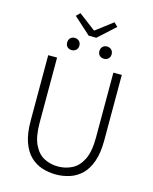

<svg xmlns="http://www.w3.org/2000/svg" viewBox="-150 -1148 1005 1258"><g transform="rotate(15 352.5 -518.5)"><path d="M352.1 13.2Q302.7 13.2 258.1 -1.5Q213.4 -16.1 178.5 -49.8Q143.6 -83.5 123.3 -141.1Q103 -198.7 103 -285.2V-729H163.1V-288.1Q163.1 -192.9 189.2 -139.2Q215.3 -85.4 258.3 -63.2Q301.3 -41 352.1 -41Q403.3 -41 447.3 -63.2Q491.2 -85.4 518.1 -139.2Q544.9 -192.9 544.9 -288.1V-729H602.1V-285.2Q602.1 -198.7 581.5 -141.1Q561 -83.5 526.1 -49.8Q491.2 -16.1 446.3 -1.5Q401.4 13.2 352.1 13.2ZM326.2 -920.9 210.9 -1024.9 235.8 -1049.8 349.1 -963.9H354L466.8 -1049.8L492.2 -1024.9L377.9 -920.9ZM242.2 -800.8Q224.1 -800.8 212.6 -812Q201.2 -823.2 201.2 -841.8Q201.2 -860.8 212.6 -872.3Q224.1 -883.8 242.2 -883.8Q259.8 -883.8 272 -872.3Q284.2 -860.8 284.2 -841.8Q284.2 -823.2 272 -812Q259.8 -800.8 242.2 -800.8ZM460.9 -800.8Q442.9 -800.8 431.4 -812Q419.9 -823.2 419.9 -841.8Q419.9 -860.8 431.4 -872.3Q442.9 -883.8 460.9 -883.8Q479 -883.8 491 -872.3Q502.9 -860.8 502.9 -841.8Q502.9 -823.2 491 -812Q479 -800.8 460.9 -800.8Z"/></g></svg>

Font: Source Han Sans CN Light
Style: Regular
Weight: 300
Designer: Ryoko NISHIZUKA  (kana, bopomofo & ideographs); Paul D. Hunt (Latin, Greek & Cyrillic); Sandoll Communications , Soo-you
Foundry: Adobe
Version: Version 2.000;hotconv 1.0.107;makeotfexe 2.5.65593